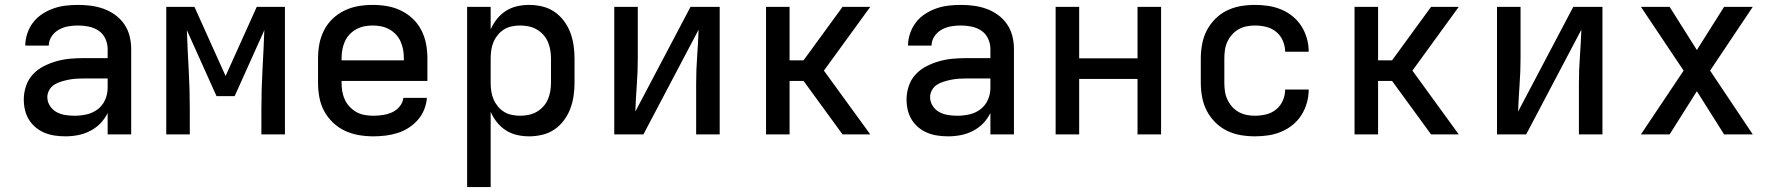

<svg xmlns="http://www.w3.org/2000/svg" viewBox="-20 -548 7240 783"><path d="M247 8Q226 8 204.5 5Q183 2 163 -6Q143 -14 126 -28Q109 -42 98 -60Q87 -78 82 -99Q77 -120 77 -142Q77 -170 86 -197Q95 -224 114 -244.5Q133 -265 158.5 -278Q184 -291 211 -298.5Q238 -306 265.5 -308.5Q293 -311 321 -311H419V-348Q419 -370 409.5 -390.5Q400 -411 382 -423Q364 -435 342 -439.5Q320 -444 298 -444Q278 -444 258 -440.5Q238 -437 220 -427Q202 -417 190.5 -399.5Q179 -382 179 -362H83Q83 -387 91.5 -412Q100 -437 115.5 -457Q131 -477 152.5 -491Q174 -505 198 -513.5Q222 -522 247.5 -525Q273 -528 298 -528Q325 -528 351.5 -524.5Q378 -521 403 -512Q428 -503 450 -487Q472 -471 487 -449Q502 -427 508.5 -401Q515 -375 515 -348V0H419V-87Q407 -63 389 -44.5Q371 -26 347.5 -14Q324 -2 298.5 3Q273 8 247 8ZM284 -76Q309 -76 333.5 -81.5Q358 -87 378 -102Q398 -117 408.5 -140.5Q419 -164 419 -189V-228H321Q306 -228 290.5 -227Q275 -226 260 -223Q245 -220 230 -215.5Q215 -211 202 -203Q189 -195 181 -181Q173 -167 173 -152Q173 -133 183.5 -116.5Q194 -100 210.5 -91Q227 -82 246 -79Q265 -76 284 -76Z M658 0V-520H773L900 -238L1027 -520H1142V0H1046V-104Q1046 -184 1050.5 -264.5Q1055 -345 1058 -425L937 -156H863L742 -425Q745 -345 749.5 -264.5Q754 -184 754 -104V0Z M1503 8Q1473 8 1443.5 3Q1414 -2 1387 -14.5Q1360 -27 1338 -48Q1316 -69 1302 -95Q1288 -121 1282.5 -150.5Q1277 -180 1277 -210V-310Q1277 -340 1282.5 -369Q1288 -398 1301.5 -424.5Q1315 -451 1336.5 -471.5Q1358 -492 1385 -505Q1412 -518 1441 -523Q1470 -528 1500 -528Q1530 -528 1559 -523Q1588 -518 1615 -505Q1642 -492 1663.5 -471.5Q1685 -451 1698.5 -424.5Q1712 -398 1717.5 -369Q1723 -340 1723 -310V-218H1373V-210Q1373 -192 1376 -174.5Q1379 -157 1386.5 -141Q1394 -125 1406.5 -112Q1419 -99 1434.5 -90.5Q1450 -82 1467.5 -79Q1485 -76 1503 -76Q1522 -76 1541.5 -79Q1561 -82 1579 -90Q1597 -98 1610 -114Q1623 -130 1625 -149H1721Q1719 -124 1709.5 -100.5Q1700 -77 1683.5 -58.5Q1667 -40 1646 -26.5Q1625 -13 1601 -5.5Q1577 2 1552 5Q1527 8 1503 8ZM1373 -302H1627V-310Q1627 -328 1624 -345Q1621 -362 1614 -378Q1607 -394 1595 -407Q1583 -420 1567.5 -428.5Q1552 -437 1535 -440.5Q1518 -444 1500 -444Q1482 -444 1465 -440.5Q1448 -437 1432.5 -428.5Q1417 -420 1405 -407Q1393 -394 1386 -378Q1379 -362 1376 -345Q1373 -328 1373 -310Z M1885 215V-520H1981V-428Q1991 -451 2006.5 -470.5Q2022 -490 2043 -503.5Q2064 -517 2088.5 -522.5Q2113 -528 2138 -528Q2165 -528 2192 -521.5Q2219 -515 2241 -500Q2263 -485 2279.5 -463Q2296 -441 2305.5 -416Q2315 -391 2319 -364Q2323 -337 2323 -310V-210Q2323 -183 2319 -156Q2315 -129 2305.5 -104Q2296 -79 2279.5 -57Q2263 -35 2241 -20Q2219 -5 2192 1.5Q2165 8 2138 8Q2113 8 2088.5 2.5Q2064 -3 2043 -16.5Q2022 -30 2006.5 -49.5Q1991 -69 1981 -92V215ZM2101 -76Q2118 -76 2135.5 -79.5Q2153 -83 2168 -91.5Q2183 -100 2195 -113Q2207 -126 2214 -142Q2221 -158 2224 -175.5Q2227 -193 2227 -210V-310Q2227 -327 2224 -344.5Q2221 -362 2214 -378Q2207 -394 2195 -407Q2183 -420 2168 -428.5Q2153 -437 2135.5 -440.5Q2118 -444 2101 -444Q2084 -444 2067 -440.5Q2050 -437 2035.5 -428Q2021 -419 2010 -405.5Q1999 -392 1992.5 -376.5Q1986 -361 1983.5 -344Q1981 -327 1981 -310V-210Q1981 -193 1983.5 -176Q1986 -159 1992.5 -143.5Q1999 -128 2010 -114.5Q2021 -101 2035.5 -92Q2050 -83 2067 -79.5Q2084 -76 2101 -76Z M2485 0V-520H2581V-312Q2581 -257 2577 -202.5Q2573 -148 2571 -93L2796 -520H2915V0H2819V-208Q2819 -263 2823 -317.5Q2827 -372 2829 -427L2604 0Z M3104 0V-520H3200V-302H3257L3416 -520H3529L3340 -260L3529 0H3416L3257 -218H3200V0Z M3847 8Q3826 8 3804.5 5Q3783 2 3763 -6Q3743 -14 3726 -28Q3709 -42 3698 -60Q3687 -78 3682 -99Q3677 -120 3677 -142Q3677 -170 3686 -197Q3695 -224 3714 -244.5Q3733 -265 3758.5 -278Q3784 -291 3811 -298.5Q3838 -306 3865.5 -308.5Q3893 -311 3921 -311H4019V-348Q4019 -370 4009.5 -390.5Q4000 -411 3982 -423Q3964 -435 3942 -439.5Q3920 -444 3898 -444Q3878 -444 3858 -440.5Q3838 -437 3820 -427Q3802 -417 3790.5 -399.5Q3779 -382 3779 -362H3683Q3683 -387 3691.5 -412Q3700 -437 3715.5 -457Q3731 -477 3752.5 -491Q3774 -505 3798 -513.5Q3822 -522 3847.5 -525Q3873 -528 3898 -528Q3925 -528 3951.5 -524.5Q3978 -521 4003 -512Q4028 -503 4050 -487Q4072 -471 4087 -449Q4102 -427 4108.5 -401Q4115 -375 4115 -348V0H4019V-87Q4007 -63 3989 -44.5Q3971 -26 3947.5 -14Q3924 -2 3898.5 3Q3873 8 3847 8ZM3884 -76Q3909 -76 3933.5 -81.5Q3958 -87 3978 -102Q3998 -117 4008.5 -140.5Q4019 -164 4019 -189V-228H3921Q3906 -228 3890.5 -227Q3875 -226 3860 -223Q3845 -220 3830 -215.5Q3815 -211 3802 -203Q3789 -195 3781 -181Q3773 -167 3773 -152Q3773 -133 3783.5 -116.5Q3794 -100 3810.5 -91Q3827 -82 3846 -79Q3865 -76 3884 -76Z M4285 0V-520H4381V-310H4619V-520H4715V0H4619V-226H4381V0Z M5098 8Q5068 8 5039 3Q5010 -2 4983.5 -15Q4957 -28 4936 -49Q4915 -70 4901.5 -96Q4888 -122 4882.5 -151.5Q4877 -181 4877 -210V-310Q4877 -339 4882.5 -368.5Q4888 -398 4901.5 -424Q4915 -450 4936 -471Q4957 -492 4983.5 -505Q5010 -518 5039 -523Q5068 -528 5098 -528Q5125 -528 5152 -524Q5179 -520 5204.5 -509.5Q5230 -499 5251.5 -481.5Q5273 -464 5287.5 -441Q5302 -418 5309.5 -391.5Q5317 -365 5317 -338V-337H5221Q5221 -360 5211.5 -382Q5202 -404 5184 -418.5Q5166 -433 5143.5 -438.5Q5121 -444 5098 -444Q5080 -444 5063 -440.5Q5046 -437 5031 -428.5Q5016 -420 5004.5 -407Q4993 -394 4985.5 -378Q4978 -362 4975.5 -344.5Q4973 -327 4973 -310V-210Q4973 -193 4975.5 -175.5Q4978 -158 4985.5 -142Q4993 -126 5004.5 -113Q5016 -100 5031 -91.5Q5046 -83 5063 -79.5Q5080 -76 5098 -76Q5121 -76 5143.5 -81.5Q5166 -87 5184 -101.5Q5202 -116 5211.5 -138Q5221 -160 5221 -183H5317V-182Q5317 -155 5309.5 -128.5Q5302 -102 5287.5 -79Q5273 -56 5251.5 -38.5Q5230 -21 5204.5 -10.5Q5179 0 5152 4Q5125 8 5098 8Z M5504 0V-520H5600V-302H5657L5816 -520H5929L5740 -260L5929 0H5816L5657 -218H5600V0Z M6085 0V-520H6181V-312Q6181 -257 6177 -202.5Q6173 -148 6171 -93L6396 -520H6515V0H6419V-208Q6419 -263 6423 -317.5Q6427 -372 6429 -427L6204 0Z M6672 0 6846 -260 6672 -520H6789L6900 -344L7011 -520H7128L6954 -260L7128 0H7011L6900 -176L6789 0Z"/></svg>

Font: Iosevka Fixed Medium Extended
Style: Regular
Weight: 500
Width: 7
Monospace: yes
Designer: Belleve Invis
Foundry: Belleve Invis
Version: Version 24.1.1; ttfautohint (v1.8.4)